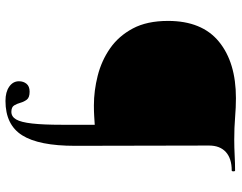

<svg xmlns="http://www.w3.org/2000/svg" viewBox="-108 -560 861 684"><g transform="rotate(90 322.0 -217.5)"><path d="M339 193Q307 193 288 179.5Q269 166 269 145Q269 129 278 118Q287 107 306 107Q327 107 334.5 117Q342 127 345.5 139.5Q349 152 355 162Q361 172 378 172Q395 172 405 155Q415 138 419.5 98Q424 58 424 -8V-125Q408 -124 392 -123Q376 -122 355 -122Q303 -122 249.5 -135.5Q196 -149 152 -179.5Q108 -210 81 -260.5Q54 -311 54 -386Q54 -507 128 -567.5Q202 -628 329 -628Q362 -628 398 -625Q434 -622 477 -622Q505 -622 533.5 -623.5Q562 -625 587 -625Q590 -625 590 -619Q590 -613 587 -613Q544 -613 521 -592Q498 -571 498 -532L499 -55Q499 74 461.5 133.5Q424 193 339 193Z"/></g></svg>

Font: Cormorant Medium
Style: Regular
Weight: 500
Designer: Christian Thalmann (Catharsis Fonts)
Foundry: Catharsis Fonts
Version: Version 4.000